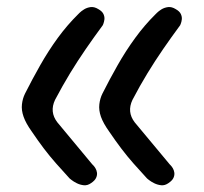

<svg xmlns="http://www.w3.org/2000/svg" viewBox="-20 -593 586 552"><path d="M464.4 -66.6Q454.2 -59.4 443.6 -60.4Q432.9 -61.5 423.4 -66.2Q414 -70.9 408.4 -75.4Q402.8 -79.9 402.8 -79.9Q381.8 -102.9 363.6 -123.3Q345.5 -143.8 328.8 -165.9Q312 -188 294 -214.6Q276.9 -238.5 270.2 -257.4Q263.6 -276.4 265.6 -293.2Q267.5 -310 274.5 -324Q295 -364.8 318.3 -405.8Q341.6 -446.9 368.8 -484.1Q395.9 -521.2 426.6 -551.5Q426.6 -551.5 431.3 -556.2Q436 -560.9 444.2 -566.1Q452.5 -571.2 463.1 -572.6Q473.6 -573.9 485 -566.9Q496.4 -560.5 500 -552.5Q503.6 -544.5 502.7 -537.2Q501.8 -529.9 499.9 -525.2Q498 -520.5 498 -520.5Q472.6 -486.1 449.1 -452Q425.6 -417.9 403.9 -382.3Q382.2 -346.8 360.8 -305.8Q344.4 -271.2 367.2 -241.4L467.8 -120.6Q467.8 -120.6 470.9 -117.4Q474 -114.2 477.1 -108.9Q480.2 -103.6 481.2 -96.6Q482.2 -89.5 478.8 -81.8Q475.4 -74 464.4 -66.6ZM241.9 -66.6Q231.8 -59.4 221.1 -60.4Q210.4 -61.5 200.9 -66.2Q191.5 -70.9 185.9 -75.4Q180.2 -79.9 180.2 -79.9Q159.2 -102.9 141.1 -123.3Q123 -143.8 106.2 -165.9Q89.5 -188 71.5 -214.6Q54.4 -238.5 47.8 -257.4Q41.1 -276.4 43.1 -293.2Q45 -310 52 -324Q72.5 -364.8 95.8 -405.8Q119.1 -446.9 146.2 -484.1Q173.4 -521.2 204.1 -551.5Q204.1 -551.5 208.8 -556.2Q213.5 -560.9 221.8 -566.1Q230 -571.2 240.6 -572.6Q251.1 -573.9 262.5 -566.9Q273.9 -560.5 277.5 -552.5Q281.1 -544.5 280.2 -537.2Q279.2 -529.9 277.4 -525.2Q275.5 -520.5 275.5 -520.5Q250.1 -486.1 226.6 -452Q203.1 -417.9 181.4 -382.3Q159.8 -346.8 138.2 -305.8Q121.9 -271.2 144.8 -241.4L245.2 -120.6Q245.2 -120.6 248.4 -117.4Q251.5 -114.2 254.6 -108.9Q257.8 -103.6 258.8 -96.6Q259.8 -89.5 256.3 -81.8Q252.9 -74 241.9 -66.6Z"/></svg>

Font: Sour Gummy Black
Style: Regular
Weight: 900
Version: Version 1.000